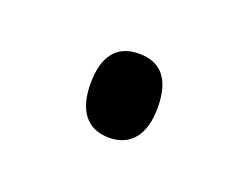

<svg xmlns="http://www.w3.org/2000/svg" viewBox="-37 -450 276 215"><g transform="rotate(20 101.5 -343.0)"><path d="M62 -343C62 -312 75 -293 102 -293C127 -293 142 -310 142 -343C142 -377 128 -393 102 -393C74 -393 62 -374 62 -343Z"/></g></svg>

Font: Noto Sans Devanagari UI ExtraCondensed Light
Style: Regular
Weight: 300
Width: 2
Designer: Jelle Bosma - Monotype Design Team
Foundry: Monotype Imaging Inc.
Version: Version 2.004